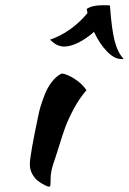

<svg xmlns="http://www.w3.org/2000/svg" viewBox="-20 -685 493 735"><path d="M94.2 -56.2Q94.2 -88.9 127 -244.1Q129.9 -259.3 135 -276.4Q140.1 -293.5 150.6 -321.3Q161.1 -349.1 178.5 -371.6Q195.8 -394 216.8 -403.8Q236.3 -401.4 264.9 -383.5Q293.5 -365.7 311 -339.8Q283.2 -307.6 262 -267.6Q240.7 -227.5 229.7 -197.5Q218.8 -167.5 202.1 -112.8Q198.7 -101.1 192.1 -81.8Q185.5 -62.5 182.4 -52.5Q179.2 -42.5 176.5 -28.8Q173.8 -15.1 173.8 -3.9Q173.8 16.6 172.9 23.2Q171.9 29.8 168 29.8Q163.6 29.8 152.6 24.4Q141.6 19 127.9 9.5Q114.3 0 104.2 -17.6Q94.2 -35.2 94.2 -56.2ZM400.9 -664.1Q407.2 -573.7 418.9 -528.3Q430.7 -482.9 453.1 -460Q451.2 -459 443.8 -459Q418 -459 389.6 -488Q361.3 -517.1 339.8 -563Q311.5 -537.6 280.8 -522.2Q250 -506.8 226.1 -506.8Q196.8 -506.8 171.9 -533.2Q253.4 -561.5 314.9 -634.8L312 -650.9Q333 -665 373 -665Q394 -665 400.9 -664.1Z"/></svg>

Font: Kaushan Script
Style: Regular
Weight: 400
Designer: Pablo Impallari
Foundry: Pablo Impallari
Version: Version 1.002